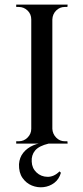

<svg xmlns="http://www.w3.org/2000/svg" viewBox="-20 -620 359 829"><path d="M206 -600V0H115V-600ZM118 -64V0H50V-10Q50 -10 55.5 -10Q61 -10 61 -10Q83 -10 99 -26Q115 -42 115 -64ZM204 -64H206Q207 -42 222.5 -26Q238 -10 260 -10Q261 -10 266 -10Q271 -10 271 -10L272 0H204ZM204 -536V-600H272L271 -590Q271 -590 266 -590Q261 -590 260 -590Q238 -590 222.5 -574.5Q207 -559 206 -536ZM118 -536H115Q115 -559 99 -574.5Q83 -590 61 -590Q61 -590 55.5 -590Q50 -590 50 -590V-600H118ZM180 -3 190 0Q148 10 131.5 30Q115 50 117 78Q118 106 137.5 124.5Q157 143 185 143.5Q213 144 237 120L243 126Q235 154 214.5 169.5Q194 185 168 188Q142 191 117.5 181Q93 171 77 148Q61 125 62 89Q64 60 80.5 39.5Q97 19 123.5 7.5Q150 -4 180 -3Z"/></svg>

Font: Cinzel Medium
Style: Regular
Weight: 500
Designer: Natanael Gama
Version: Version 2.000